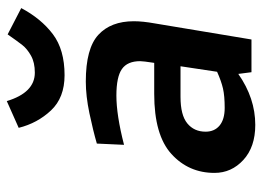

<svg xmlns="http://www.w3.org/2000/svg" viewBox="-123 -637 771 565"><g transform="rotate(-90 262.5 -354.5)"><path d="M36.2 0ZM122.5 -455 118.8 -375Q206.2 -397.5 263.8 -397.5Q318.8 -397.5 341.9 -381.2Q365 -365 365 -327.5Q365 -318.8 360 -286.2H268.8Q147.5 -286.2 91.9 -235.6Q36.2 -185 36.2 -108.8Q36.2 -58.8 74.4 -23.8Q112.5 11.2 177.5 11.2Q256.2 11.2 327.5 -38.8L332.5 0H428.8L476.2 -285Q482.5 -320 482.5 -346.2Q482.5 -413.8 442.5 -450.6Q402.5 -487.5 305 -487.5Q262.5 -487.5 211.9 -476.9Q161.2 -466.2 122.5 -455ZM227.5 -78.8Q193.8 -78.8 175.6 -93.8Q157.5 -108.8 157.5 -135Q157.5 -168.8 181.9 -188.8Q206.2 -208.8 260 -208.8H350L333.8 -101.2Q306.2 -88.8 284.4 -83.8Q262.5 -78.8 227.5 -78.8ZM521.2 -677.5 443.8 -717.5Q423.8 -688.8 412.5 -674.4Q401.2 -660 381.2 -648.8Q361.2 -637.5 331.2 -637.5Q272.5 -637.5 247.5 -720L168.8 -685Q182.5 -630 220 -590Q257.5 -550 323.8 -550Q398.8 -550 444.4 -584.4Q490 -618.8 521.2 -677.5Z"/></g></svg>

Font: Cambay
Style: Bold Italic
Weight: 700
Italic angle: -11°
Designer: Pooja Saxena
Foundry: Pooja Saxena
Version: Version 1.006;PS 001.006;hotconv 1.0.70;makeotf.lib2.5.58329